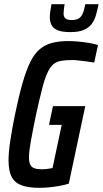

<svg xmlns="http://www.w3.org/2000/svg" viewBox="-20 -893 493 921"><path d="M170 8Q118 8 85 -3.5Q52 -15 36.5 -43.5Q21 -72 21 -124Q21 -162 29 -216Q37 -270 52 -344Q70 -431 87.5 -492.5Q105 -554 124.5 -594Q144 -634 169.5 -656Q195 -678 229 -687Q263 -696 308 -696Q331 -696 357 -693.5Q383 -691 407.5 -687Q432 -683 450 -677L432 -593Q414 -596 394 -598.5Q374 -601 357 -603Q340 -605 329 -605Q298 -605 275.5 -601.5Q253 -598 237.5 -586Q222 -574 208.5 -546Q195 -518 182.5 -469Q170 -420 153 -344Q137 -266 128 -216Q119 -166 119 -138Q119 -115 125.5 -102.5Q132 -90 146 -85.5Q160 -81 182 -81Q192 -81 201 -82Q210 -83 218.5 -84.5Q227 -86 232 -87L276 -294H215L234 -384H389L310 -12Q291 -6 266.5 -1.5Q242 3 217 5.5Q192 8 170 8ZM318 -739Q279 -739 257.5 -747.5Q236 -756 227.5 -772.5Q219 -789 219 -811Q219 -824 221.5 -840Q224 -856 227 -873H290Q288 -860 286.5 -848.5Q285 -837 285 -828Q285 -814 293 -805.5Q301 -797 324 -797Q348 -797 360 -806Q372 -815 378.5 -832Q385 -849 389 -873H453Q447 -844 440 -819.5Q433 -795 419 -777Q405 -759 381 -749Q357 -739 318 -739Z"/></svg>

Font: Saira ExtraCondensed SemiBold
Style: Italic
Weight: 600
Width: 2
Italic angle: -12°
Designer: Hector Gatti with collaboration of the Omnibus-Type team
Foundry: Omnibus-Type
Version: Version 1.101